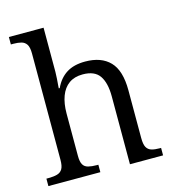

<svg xmlns="http://www.w3.org/2000/svg" viewBox="-112 -853 854 946"><g transform="rotate(-15 315.0 -380.0)"><path d="M18 0V-38H29Q55 -38 73 -43Q91 -48 100 -63Q109 -78 109 -110V-652Q109 -684 99.5 -698.5Q90 -713 73 -717.5Q56 -722 33 -722H20V-760H197V-535Q197 -518 195.5 -499.5Q194 -481 193 -467.5Q192 -454 192 -452H197Q218 -498 255.5 -522Q293 -546 351 -546Q433 -546 477 -500.5Q521 -455 521 -354V-111Q521 -78 529.5 -63Q538 -48 554.5 -43Q571 -38 596 -38H603V0H434V-346Q434 -415 409 -451.5Q384 -488 323 -488Q281 -488 253 -468Q225 -448 211 -410.5Q197 -373 197 -322V-106Q197 -76 205.5 -61.5Q214 -47 232 -42.5Q250 -38 275 -38H283V0Z"/></g></svg>

Font: Noto Serif Hentaigana EL
Style: Regular
Weight: 400
Designer: Kazuhiro Yamada
Foundry: nipponia
Version: Version 1.000